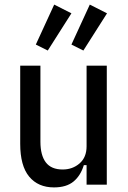

<svg xmlns="http://www.w3.org/2000/svg" viewBox="-20 -804 558 836"><path d="M357 -85H345Q331 -39 300 -13.5Q269 12 215 12Q146 12 107 -35Q68 -82 68 -178V-518H156V-187Q156 -128 179.5 -97Q203 -66 253 -66Q296 -66 326.5 -92.5Q357 -119 357 -167V-518H445V0H357ZM188 -584 136 -610 216 -784 291 -746ZM343 -584 291 -610 371 -784 446 -746Z"/></svg>

Font: IBM Plex Sans Condensed Text
Style: Regular
Weight: 450
Width: 3
Designer: Mike Abbink, Paul van der Laan, Pieter van Rosmalen
Foundry: Bold Monday
Version: Version 1.1